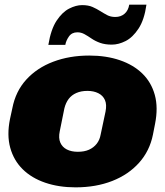

<svg xmlns="http://www.w3.org/2000/svg" viewBox="-20 -795 710 826"><path d="M305 11Q233 11 174.5 -9Q116 -29 77.5 -67Q39 -105 24 -159.5Q9 -214 23 -283L33 -329Q47 -402 93 -452.5Q139 -503 209 -529.5Q279 -556 364 -556Q437 -556 495.5 -536Q554 -516 592.5 -478.5Q631 -441 646 -386.5Q661 -332 647 -262L638 -216Q624 -146 578.5 -95Q533 -44 463 -16.5Q393 11 305 11ZM315 -142Q343 -142 363 -151Q383 -160 396 -176.5Q409 -193 413 -216L434 -315Q440 -345 431.5 -364.5Q423 -384 403 -394Q383 -404 356 -404Q329 -404 308.5 -395Q288 -386 275.5 -369.5Q263 -353 257 -329L237 -230Q231 -201 239.5 -181.5Q248 -162 267.5 -152Q287 -142 315 -142ZM461 -603Q432 -603 411 -610.5Q390 -618 374 -629Q358 -640 343.5 -648Q329 -656 313 -656Q289 -656 276.5 -638Q264 -620 261 -602H188Q199 -669 223.5 -706Q248 -743 277.5 -758Q307 -773 333 -773Q360 -773 378 -765Q396 -757 411 -747.5Q426 -738 441 -730Q456 -722 476 -722Q500 -722 516 -736Q532 -750 536 -775H610Q601 -710 576 -672Q551 -634 520.5 -618.5Q490 -603 461 -603Z"/></svg>

Font: Hubot Sans Condensed ExtraLight Black
Style: Italic
Weight: 900
Italic angle: -12.0243°
Version: Version 2.000